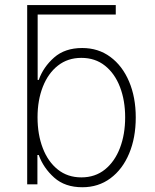

<svg xmlns="http://www.w3.org/2000/svg" viewBox="-20 -748 630 779"><path d="M314 11.7Q243.7 11.7 200 -27.3Q156.2 -66.4 137.2 -119.1H131.8V0H90.3V-727.5H449.7V-689H132.8V-423.8H137.2Q155.8 -476.1 199.5 -514.6Q243.2 -553.2 313.5 -553.2Q378.9 -553.2 427.7 -517.1Q476.6 -481 503.7 -417.2Q530.8 -353.5 530.8 -271.5Q530.8 -189 503.9 -125Q477.1 -61 428.2 -24.7Q379.4 11.7 314 11.7ZM310.1 -28.3Q366.2 -28.3 406 -60.5Q445.8 -92.8 466.8 -147.9Q487.8 -203.1 487.8 -272Q487.8 -340.3 466.8 -395Q445.8 -449.7 406 -481.4Q366.2 -513.2 310.1 -513.2Q254.9 -513.2 215.1 -481.9Q175.3 -450.7 153.8 -396Q132.3 -341.3 132.3 -272Q132.3 -202.1 153.6 -147Q174.8 -91.8 214.6 -60.1Q254.4 -28.3 310.1 -28.3Z"/></svg>

Font: Inter Extra Light
Style: Regular
Weight: 200
Designer: Rasmus Andersson
Foundry: rsms
Version: Version 4.000;git-3c8e0fc